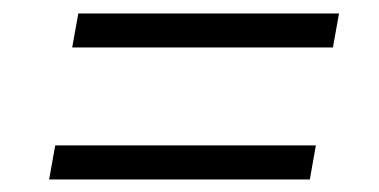

<svg xmlns="http://www.w3.org/2000/svg" viewBox="-20 -477 577 292"><path d="M495.6 -456.5 486.3 -404.8H89.8L99.1 -456.5ZM460.4 -255.9 451.2 -204.1H54.7L64 -255.9Z"/></svg>

Font: Mardoto Light
Style: Italic
Weight: 300
Italic angle: -12°
Designer: Christian Robertson, Vahan Hovhannisyan
Foundry: Google
Version: Version 1.000